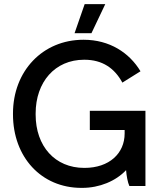

<svg xmlns="http://www.w3.org/2000/svg" viewBox="-20 -903 785 932"><path d="M491 -883H391L342 -742H424ZM375 9H379C463 9 542 -24 592 -77C594 -50 600 -17 608 0H686V-365H416V-272H585V-255C585 -159 511 -88 390 -88H389C247 -88 153 -193 153 -347V-352C153 -505 247 -613 388 -613H390C477 -613 536 -572 574 -502L662 -557C608 -647 512 -710 386 -710H385C187 -710 43 -558 43 -352V-348C43 -141 180 9 375 9Z"/></svg>

Font: Fixel Display Medium
Style: Regular
Weight: 500
Designer: AlfaBravo + MacPaw
Foundry: Kyrylo Tkachov, Marchela Mozhyna, Serhii Makarenko, Maria Weinstein, Zakhar Kryvoshyya
Version: Version 1.211